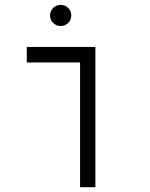

<svg xmlns="http://www.w3.org/2000/svg" viewBox="-20 -782 626 802"><path d="M314.5 0V-521H91.8V-585.9H378.4V0ZM233.4 -673.3Q215.3 -673.3 202.1 -686.3Q189 -699.2 189 -717.3Q189 -735.8 202.1 -748.8Q215.3 -761.7 233.4 -761.7Q252 -761.7 264.9 -748.8Q277.8 -735.8 277.8 -717.3Q277.8 -699.2 264.9 -686.3Q252 -673.3 233.4 -673.3Z"/></svg>

Font: CaskaydiaCove NFP Light
Style: Regular
Weight: 300
Designer: Aaron Bell
Foundry: Saja Typeworks
Version: Version 2111.001; VTT 6.35;Nerd Fonts 3.1.1